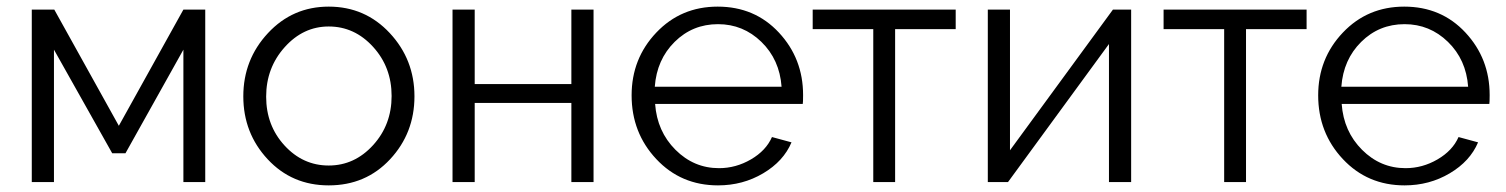

<svg xmlns="http://www.w3.org/2000/svg" viewBox="-20 -550 4550 580"><path d="M144 -521 339 -170 534 -521H600V0H534V-400L359 -87H319L143 -400V0H76V-521Z M973 10Q862 10 788.5 -69Q715 -148 715 -259Q715 -370 789.5 -450Q864 -530 973 -530Q1083 -530 1157.5 -450Q1232 -370 1232 -259Q1232 -148 1158.5 -69Q1085 10 973 10ZM973 -470Q896 -470 840 -407.5Q784 -345 784 -258Q784 -171 839.5 -110.5Q895 -50 973 -50Q1051 -50 1107 -111.5Q1163 -173 1163 -260Q1163 -347 1107 -408.5Q1051 -470 973 -470Z M1414 -521V-296H1706V-521H1773V0H1706V-239H1414V0H1347V-521Z M2149 10Q2037 10 1962.5 -69.5Q1888 -149 1888 -262Q1888 -373 1962.5 -451.5Q2037 -530 2148 -530Q2260 -530 2333 -451.5Q2406 -373 2406 -263Q2406 -240 2405 -236H1959Q1965 -153 2020.5 -97.5Q2076 -42 2152 -42Q2203 -42 2248.5 -68.5Q2294 -95 2312 -136L2371 -120Q2347 -63 2285.5 -26.5Q2224 10 2149 10ZM1958 -288H2341Q2335 -370 2280 -423.5Q2225 -477 2149 -477Q2072 -477 2018 -423.5Q1964 -370 1958 -288Z M2684 -462V0H2618V-462H2435V-521H2867V-462Z M3031 -521V-96L3342 -521H3397V0H3330V-417L3025 0H2964V-521Z M3744 -462V0H3678V-462H3495V-521H3927V-462Z M4223 10Q4111 10 4036.5 -69.5Q3962 -149 3962 -262Q3962 -373 4036.5 -451.5Q4111 -530 4222 -530Q4334 -530 4407 -451.5Q4480 -373 4480 -263Q4480 -240 4479 -236H4033Q4039 -153 4094.5 -97.5Q4150 -42 4226 -42Q4277 -42 4322.5 -68.5Q4368 -95 4386 -136L4445 -120Q4421 -63 4359.5 -26.5Q4298 10 4223 10ZM4032 -288H4415Q4409 -370 4354 -423.5Q4299 -477 4223 -477Q4146 -477 4092 -423.5Q4038 -370 4032 -288Z"/></svg>

Font: Raleway
Style: Regular
Weight: 400
Designer: Matt McInerney, Pablo Impallari, Rodrigo Fuenzalida
Foundry: Matt McInerney, Pablo Impallari, Rodrigo Fuenzalida
Version: Version 1.000;PS 001.001;hotconv 1.0.56; ttfautohint (v1.5)